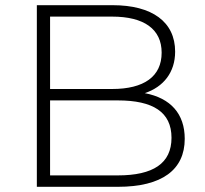

<svg xmlns="http://www.w3.org/2000/svg" viewBox="-20 -720 792 740"><path d="M122 0H434C605 0 692 -66 692 -185C692 -281 638 -342 538 -361C610 -385 655 -441 655 -521C655 -636 566 -700 414 -700H122ZM173 -333H434C570 -333 641 -288 641 -189C641 -90 570 -44 434 -44H173ZM173 -377V-656H412C535 -656 603 -608 603 -517C603 -425 535 -377 412 -377Z"/></svg>

Font: Montserrat Light
Style: Regular
Weight: 300
Designer: Julieta Ulanovsky
Foundry: Julieta Ulanovsky
Version: Version 7.200